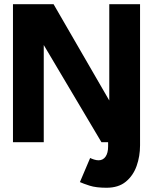

<svg xmlns="http://www.w3.org/2000/svg" viewBox="-20 -680 762 918"><path d="M649.6 0H496.9V20Q496.9 51.7 484.6 69.1Q472.4 86.4 451.4 86.4Q441.1 86.4 429.5 82.7Q418 79 411 75.4L362.1 190.6Q377.7 197.8 408.7 207.8Q439.6 217.7 489.2 217.7Q546.5 217.7 581.6 188.7Q616.8 159.7 633.2 113.5Q649.6 67.4 649.6 15.1ZM153.6 -524.7 189.2 -522.9V0H42V-660H236.1L538 -138.1L502.5 -136V-660H649.6V0H465.1Z"/></svg>

Font: League Spartan Extralight
Style: Regular
Weight: 200
Foundry: The League of Moveable Type
Version: Version 2.300; ttfautohint (v1.8.3)